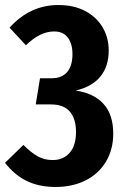

<svg xmlns="http://www.w3.org/2000/svg" viewBox="-23 -728 489 763"><path d="M-3 -81 70 -152Q101 -121 127.5 -106.5Q154 -92 186 -92Q229 -92 254 -121Q279 -150 279 -203Q279 -256 254.5 -284.5Q230 -313 180 -313H119L136 -417H182Q223 -417 244 -442Q265 -467 265 -513Q265 -553 247 -578Q229 -603 192 -603Q136 -603 80 -548L15 -618Q96 -708 209 -708Q270 -708 315 -684.5Q360 -661 384.5 -620Q409 -579 409 -527Q409 -465 376.5 -424.5Q344 -384 278 -368Q349 -358 388 -315.5Q427 -273 427 -197Q427 -134 398 -85.5Q369 -37 317 -11Q265 15 198 15Q132 15 83 -9Q34 -33 -3 -81Z"/></svg>

Font: Fira Sans Extra Condensed SemiBold
Style: Regular
Weight: 600
Width: 1
Designer: Carrois Corporate & Edenspiekermann AG
Foundry: Carrois Corporate GbR & Edenspiekermann AG
Version: Version 4.203